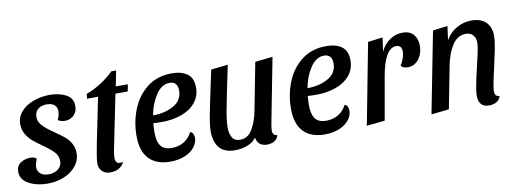

<svg xmlns="http://www.w3.org/2000/svg" viewBox="-54 -902 3271 1217"><g transform="rotate(-10 1581.5 -293.5)"><path d="M1 -83Q1 -122 29 -140.5Q57 -159 91 -159Q119 -159 131 -146Q126 -132 122 -118.5Q118 -105 118 -91Q119 -65 138 -50Q157 -35 190 -35Q227 -35 251 -54.5Q275 -74 275 -105Q275 -140 251 -165Q227 -190 178 -224Q141 -250 119 -269.5Q97 -289 81.5 -316.5Q66 -344 66 -379Q66 -426 97.5 -460.5Q129 -495 178.5 -512.5Q228 -530 281 -530Q342 -530 386.5 -506.5Q431 -483 430 -432Q430 -395 406.5 -373Q383 -351 352 -351Q321 -351 305 -364Q319 -394 319 -419Q319 -445 301.5 -459.5Q284 -474 252 -474Q218 -474 196.5 -456Q175 -438 175 -406Q175 -377 195 -354Q215 -331 254 -303L273 -290Q312 -263 334 -244.5Q356 -226 371 -199Q386 -172 386 -137Q386 -90 356 -53.5Q326 -17 277 2.5Q228 22 173 22Q104 22 52.5 -5.5Q1 -33 1 -83Z M504 -49Q504 -87 539 -253L553 -322L582 -465H511L515 -495Q563 -513 610 -543Q657 -573 693 -609H724L704 -510H782L773 -465H694L625 -125Q617 -87 617 -66Q617 -28 647 -28Q657 -28 667 -31Q642 21 574 21Q545 21 524.5 2Q504 -17 504 -49Z M779 -178Q779 -267 811 -347.5Q843 -428 908 -479Q973 -530 1067 -530Q1130 -530 1167 -503Q1204 -476 1204 -415Q1204 -359 1170.5 -318.5Q1137 -278 1079.5 -257.5Q1022 -237 952 -237Q924 -237 898 -239Q895 -206 895 -179Q895 -122 916 -93Q937 -64 988 -64Q1031 -64 1065 -84.5Q1099 -105 1118 -143Q1130 -140 1136 -128.5Q1142 -117 1142 -102Q1142 -72 1120.5 -43.5Q1099 -15 1058 2.5Q1017 20 963 20Q874 20 826.5 -29.5Q779 -79 779 -178ZM1095 -415Q1095 -444 1081.5 -458.5Q1068 -473 1043 -473Q991 -473 954 -415.5Q917 -358 905 -288Q982 -288 1038.5 -320Q1095 -352 1095 -415Z M1247 -124Q1247 -163 1260.5 -233.5Q1274 -304 1314 -489Q1316 -503 1318 -510L1427 -522Q1382 -308 1369.5 -239Q1357 -170 1357 -129Q1357 -90 1372 -65Q1387 -40 1423 -40Q1471 -40 1500 -86.5Q1529 -133 1542 -200L1602 -510L1715 -522L1634 -104Q1629 -74 1629 -62Q1629 -47 1636.5 -38Q1644 -29 1659 -28Q1653 -4 1633 8Q1613 20 1586 20Q1557 20 1539 5.5Q1521 -9 1517 -37Q1497 -9 1459.5 5.5Q1422 20 1381 20Q1311 20 1279 -18.5Q1247 -57 1247 -124Z M1773 -178Q1773 -267 1805 -347.5Q1837 -428 1902 -479Q1967 -530 2061 -530Q2124 -530 2161 -503Q2198 -476 2198 -415Q2198 -359 2164.5 -318.5Q2131 -278 2073.5 -257.5Q2016 -237 1946 -237Q1918 -237 1892 -239Q1889 -206 1889 -179Q1889 -122 1910 -93Q1931 -64 1982 -64Q2025 -64 2059 -84.5Q2093 -105 2112 -143Q2124 -140 2130 -128.5Q2136 -117 2136 -102Q2136 -72 2114.5 -43.5Q2093 -15 2052 2.5Q2011 20 1957 20Q1868 20 1820.5 -29.5Q1773 -79 1773 -178ZM2089 -415Q2089 -444 2075.5 -458.5Q2062 -473 2037 -473Q1985 -473 1948 -415.5Q1911 -358 1899 -288Q1976 -288 2032.5 -320Q2089 -352 2089 -415Z M2423 -522 2411 -432Q2430 -476 2468.5 -503Q2507 -530 2553 -530Q2599 -530 2623 -502Q2647 -474 2647 -430Q2647 -379 2619.5 -343.5Q2592 -308 2549 -308Q2517 -308 2505 -326Q2517 -343 2525.5 -367.5Q2534 -392 2534 -412Q2534 -453 2498 -453Q2425 -453 2394 -278L2345 0L2228 12L2328 -510Z M2947 -55Q2947 -98 2981 -238Q2983 -249 2992 -286.5Q3001 -324 3005 -348Q3009 -372 3009 -385Q3009 -417 2992 -435Q2975 -453 2947 -453Q2893 -453 2859.5 -401.5Q2826 -350 2812 -278L2758 0L2644 12L2746 -510L2841 -522L2829 -432Q2855 -479 2900 -504.5Q2945 -530 2996 -530Q3056 -530 3088.5 -498.5Q3121 -467 3121 -410Q3121 -376 3111.5 -327.5Q3102 -279 3085 -204Q3059 -94 3059 -65Q3059 -48 3065.5 -38.5Q3072 -29 3089 -28Q3083 -4 3062.5 8Q3042 20 3015 20Q2947 20 2947 -55Z"/></g></svg>

Font: Sansita SW
Style: Italic
Weight: 400
Italic angle: -11°
Designer: Pablo Cosgaya
Foundry: Omnibus-Type
Version: Version 1.000